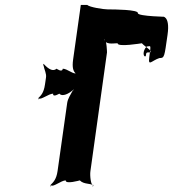

<svg xmlns="http://www.w3.org/2000/svg" viewBox="-20 -898 700 777"><path d="M276 -658C271 -623 277 -610 286 -601C284 -584 289 -602 289 -602C279 -595 252 -620 234 -620C232 -603 209 -620 209 -620C189 -603 165 -631 156 -640C154 -623 155 -638 155 -638C160 -612 169 -601 166 -583L162 -556C157 -521 145 -511 135 -501C133 -484 136 -500 136 -500C145 -492 177 -519 195 -519C193 -502 220 -519 220 -519C236 -502 269 -527 279 -537C277 -520 278 -538 278 -538C264 -512 255 -500 252 -482L213 -206C208 -171 195 -160 185 -150C183 -133 187 -148 187 -148C196 -140 228 -168 246 -168C244 -151 303 -168 303 -168C319 -151 347 -157 356 -148C354 -131 358 -150 358 -150C348 -143 343 -188 346 -206L413 -686C413 -687 412 -733 403 -742C401 -725 401 -741 401 -741C406 -715 438 -723 456 -723C454 -706 554 -723 554 -723C570 -706 595 -695 588 -686C572 -686 572 -687 570 -671C560 -664 555 -692 574 -710C590 -710 592 -723 584 -666C579 -627 594 -653 625 -663C646 -663 645 -667 658 -757C670 -839 633 -830 643 -830C671 -830 536 -831 538 -845C540 -859 444 -860 416 -860C398 -860 342 -869 333 -878H307Z"/></svg>

Font: Hussar Przerywany
Style: Obl
Weight: 400
Foundry: Cannot Into Space Fonts
Version: Version 0.982